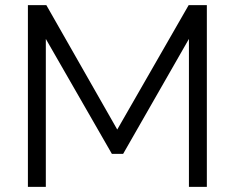

<svg xmlns="http://www.w3.org/2000/svg" viewBox="-20 -730 917 750"><path d="M718 0H788V-710H717L438 -224L161 -710H89V0H159V-578L417 -129H461L718 -578Z"/></svg>

Font: FIGSv2-sans-serif
Style: Regular
Weight: 400
Designer: Matt McInerney, Pablo Impallari, Rodrigo Fuenzalida,Mirko Velimirovic
Foundry: Matt McInerney, Pablo Impallari, Rodrigo Fuenzalida
Version: Version 4.021;hotconv 1.0.109;makeotfexe 2.5.65596